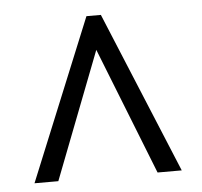

<svg xmlns="http://www.w3.org/2000/svg" viewBox="-40 -756 557 530"><g transform="rotate(-5 238.5 -490.5)"><path d="M218 -714H258L443 -267H376L237 -619L101 -267H35Z"/></g></svg>

Font: Noto Serif Sinhala Condensed
Style: Regular
Weight: 400
Width: 3
Designer: Jelle Bosma - Monotype Design Team
Foundry: Monotype Imaging Inc.
Version: Version 2.007; ttfautohint (v1.8.4.7-5d5b)